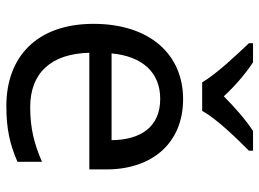

<svg xmlns="http://www.w3.org/2000/svg" viewBox="-126 -680 816 604"><g transform="rotate(90 282.0 -378.0)"><path d="M239 -606H329C353 -651 416 -715 454 -753V-766H392C357 -743 319 -710 283 -674C250 -710 211 -743 176 -766H116V-753C152 -715 213 -651 239 -606ZM292 -546C150 -546 55 -440 55 -264C55 -85 160 10 313 10C386 10 434 -1 489 -25V-102C433 -78 385 -65 317 -65C210 -65 149 -130 146 -251H513V-304C513 -450 429 -546 292 -546ZM291 -474C380 -474 420 -412 421 -321H148C157 -417 207 -474 291 -474Z"/></g></svg>

Font: Noto Sans Mro
Style: Regular
Weight: 400
Designer: Monotype Design Team
Foundry: Monotype Imaging Inc.
Version: Version 2.001